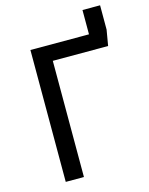

<svg xmlns="http://www.w3.org/2000/svg" viewBox="-121 -892 751 969"><g transform="rotate(-15 254.0 -408.0)"><path d="M406 -816H498V-689L484 -607H195V0H100V-689H406Z"/></g></svg>

Font: Fira Sans
Style: Regular
Weight: 400
Designer: Carrois Corporate & Edenspiekermann AG
Foundry: Carrois Corporate GbR & Edenspiekermann AG
Version: Version 4.106;PS 004.106;hotconv 1.0.70;makeotf.lib2.5.58329